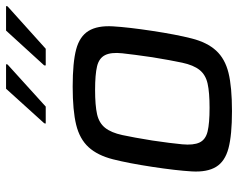

<svg xmlns="http://www.w3.org/2000/svg" viewBox="-96 -682 786 634"><g transform="rotate(-90 297.0 -365.0)"><path d="M45 0ZM247 8Q168 8 124.5 -3.5Q81 -15 63 -44.5Q45 -74 48 -125Q51 -176 63 -255Q75 -334 88 -385Q101 -436 128 -465.5Q155 -495 202 -506.5Q249 -518 328 -518Q408 -518 451 -506.5Q494 -495 512 -465.5Q530 -436 527 -385Q524 -334 512 -255Q500 -176 487 -125Q474 -74 447 -44.5Q420 -15 373.5 -3.5Q327 8 247 8ZM258 -66Q309 -66 338 -72.5Q367 -79 383 -99Q399 -119 407 -156.5Q415 -194 425 -255Q434 -317 438 -354Q442 -391 432 -411Q422 -431 395 -437.5Q368 -444 317 -444Q266 -444 237 -437.5Q208 -431 192 -411Q176 -391 168 -354Q160 -317 150 -255Q141 -194 137.5 -156.5Q134 -119 143.5 -99Q153 -79 180 -72.5Q207 -66 258 -66ZM206 -607ZM206 -607 207 -612 321 -738H402L401 -733L262 -607ZM398 -607V-612L513 -738H594L593 -733L453 -607Z"/></g></svg>

Font: Azeri Sans
Style: Italic
Weight: 400
Designer: Hector Gatti & Omnibus-Type (original fonts) / Cristiano Sobral (main changes and remastering)
Foundry: Omnibus-Type
Version: Version 0.07;August 21, 2020;FontCreator 13.0.0.2681 64-bit;